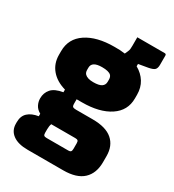

<svg xmlns="http://www.w3.org/2000/svg" viewBox="-211 -797 1023 1131"><g transform="rotate(30 300.0 -231.5)"><path d="M296 -564Q335 -565 369 -560L378 -580Q383 -591 384 -599.5Q385 -608 385 -623V-680H571Q582 -680 582 -669V-606Q582 -584 572.5 -573.5Q563 -563 531 -557L467 -546V-530Q508 -507 530.5 -470.5Q553 -434 553 -386V-361Q553 -278 483 -231.5Q413 -185 294 -185Q275 -185 258 -185V-152Q258 -139 264 -134.5Q270 -130 286 -130H399Q489 -130 533.5 -91.5Q578 -53 578 17V58Q578 134 533.5 175.5Q489 217 399 217H157Q91 217 55.5 190.5Q20 164 20 118V107Q20 66 45 43Q70 20 115 13V-4Q91 -17 80 -38Q69 -59 69 -83Q69 -120 92 -146.5Q115 -173 170 -182V-200Q107 -218 72 -259.5Q37 -301 37 -360V-385Q37 -470 107.5 -517Q178 -564 296 -564ZM294 -424Q225 -424 225 -381V-366Q225 -348 235 -338Q252 -321 292 -321Q331 -321 348 -332.5Q365 -344 365 -366V-381Q365 -399 355 -409Q339 -424 294 -424ZM219 101H367Q378 101 383 96Q388 91 388 77V39Q388 26 383 21.5Q378 17 366 17H212Q207 17 202 17Q196 32 196 55V79Q196 92 201 96.5Q206 101 219 101Z"/></g></svg>

Font: Recursive Mn Lnr St Blk
Style: Regular
Weight: 900
Monospace: yes
Version: Version 1.079;hotconv 1.0.112;makeotfexe 2.5.65598; ttfautoh